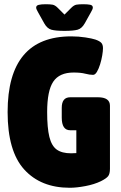

<svg xmlns="http://www.w3.org/2000/svg" viewBox="-20 -880 570 908"><path d="M310 8Q173 8 94.5 -78.5Q16 -165 16 -350Q16 -708 317 -708Q352 -708 384 -703Q416 -698 431 -693Q451 -686 459 -677.5Q467 -669 467 -652Q467 -639 463.5 -618Q460 -597 453.5 -576Q447 -555 438.5 -540.5Q430 -526 420 -526Q404 -526 383 -531.5Q362 -537 328 -537Q261 -537 232 -494Q203 -451 203 -350Q203 -275 213.5 -232.5Q224 -190 248.5 -172.5Q273 -155 316 -155Q330 -155 341 -156V-264H312Q272 -264 272 -324V-370Q272 -420 312 -420H443Q500 -420 500 -380V-82Q500 -58 491.5 -47Q483 -36 457 -23Q426 -8 384 0Q342 8 310 8ZM374 -860Q394 -860 406.5 -857.5Q419 -855 419 -844Q419 -840 416.5 -834.5Q414 -829 410 -822L381 -770Q367 -745 347 -739.5Q327 -734 285 -734Q243 -734 223 -739.5Q203 -745 189 -770L160 -822Q156 -829 153.5 -834.5Q151 -840 151 -844Q151 -854 163 -857Q175 -860 196 -860Q216 -860 228 -858Q240 -856 253 -843L285 -811L317 -843Q330 -856 342 -858Q354 -860 374 -860Z"/></svg>

Font: Asap Condensed Black
Style: Regular
Weight: 900
Width: 3
Designer: Pablo Cosgaya
Foundry: Omnibus-Type
Version: Version 3.001; ttfautohint (v1.8.4.7-5d5b)